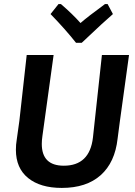

<svg xmlns="http://www.w3.org/2000/svg" viewBox="-20 -913 662 942"><path d="M508 -893 534 -844Q495 -811 381 -703H353Q300 -770 228 -844L267 -893H279Q336 -844 375 -800Q409 -830 495 -893ZM613 -643 568 -317 557 -233Q544 -116 474 -53.5Q404 9 283 9Q178 9 118 -39.5Q58 -88 58 -178Q58 -204 62 -227L75 -320L111 -643H243L188 -245Q185 -224 185 -207Q185 -100 293 -100Q420 -100 436 -238L480 -643Z"/></svg>

Font: Alegreya Sans SC
Style: Bold Italic
Weight: 700
Italic angle: -7°
Designer: Juan Pablo del Peral
Foundry: Huerta Tipografica
Version: Version 2.007